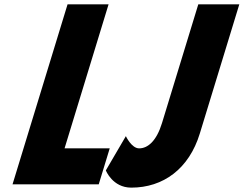

<svg xmlns="http://www.w3.org/2000/svg" viewBox="-20 -845 1117 880"><path d="M1076.8 -825H888.8L722.5 -281C697.1 -198 657.1 -165 617.8 -165C582.8 -165 556.9 -221 556.9 -221L465.1 -64C465.1 -64 495.7 15 581.7 15C728 15 846.3 -71 895.8 -233ZM477.6 -825H289.6L37.4 0H432.5L482.9 -165H275.9Z"/></svg>

Font: Hussar
Style: BdSuprConOblThree
Weight: 700
Foundry: Cannot Into Space Fonts
Version: Version 2.00